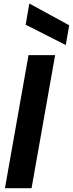

<svg xmlns="http://www.w3.org/2000/svg" viewBox="-20 -990 384 1010"><path d="M6 0 130 -700H270L146 0ZM326 -753 115 -860 134 -970H137L344 -857Z"/></svg>

Font: DM Sans 36pt ExtraBold
Style: Italic
Weight: 800
Italic angle: -10°
Designer: Colophon Foundry, Jonny Pinhorn
Foundry: Colophon Foundry
Version: Version 4.004;gftools[0.9.30]